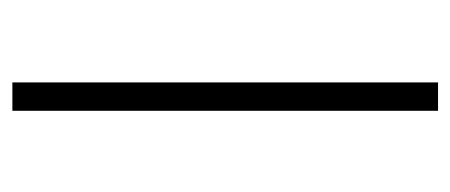

<svg xmlns="http://www.w3.org/2000/svg" viewBox="-234 -512 745 318"><g transform="rotate(-90 139.0 -352.5)"><path d="M115 0V-705H162V0Z"/></g></svg>

Font: Nunito Sans 10pt SemiExpanded ExtraLight
Style: Regular
Weight: 250
Width: 6
Designer: Vernon Adams
Foundry: Vernon Adams
Version: Version 3.101;gftools[0.9.27]